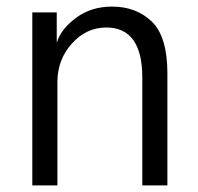

<svg xmlns="http://www.w3.org/2000/svg" viewBox="-20 -563 601 583"><path d="M78.1 0Q78.1 -130.9 78.1 -525.4Q96.7 -525.4 152.3 -525.4Q152.3 -502.9 152.3 -435.5Q152.3 -435.5 153.3 -435.5Q165 -474.6 210.9 -508.8Q256.8 -543 320.3 -543Q393.6 -543 441.4 -497.1Q488.3 -451.2 488.3 -339.8Q488.3 -226.6 488.3 0Q469.7 0 412.1 0Q412.1 -82 412.1 -327.1Q412.1 -479.5 302.7 -479.5Q242.2 -479.5 198.2 -430.7Q154.3 -381.8 154.3 -313.5Q154.3 -209 154.3 0Q135.7 0 78.1 0Z"/></svg>

Font: Gothic A1
Style: Regular
Weight: 400
Designer: HanYang I&C Co.,Ltd.
Version: Version 2.50